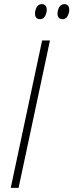

<svg xmlns="http://www.w3.org/2000/svg" viewBox="-20 -910 355 930"><path d="M174 -817C189 -817 200 -828 205 -850C210 -874 202 -890 183 -890C167 -890 156 -879 151 -857C146 -833 154 -817 174 -817ZM283 -817C298 -817 309 -828 314 -850C319 -874 311 -890 292 -890C276 -890 265 -879 260 -857C255 -833 263 -817 283 -817ZM32 0H70L222 -714H184Z"/></svg>

Font: Noto Sans SemiCondensed ExtraLight
Style: Italic
Weight: 200
Width: 4
Italic angle: -12°
Designer: Monotype Design Team
Foundry: Monotype Imaging Inc.
Version: Version 2.013